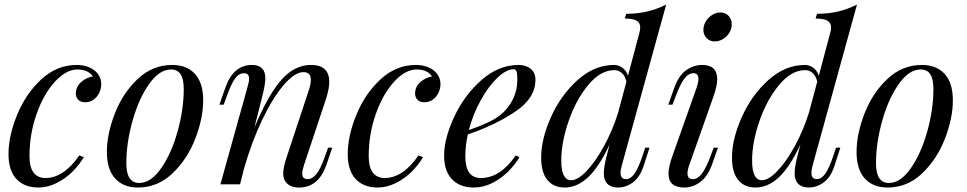

<svg xmlns="http://www.w3.org/2000/svg" viewBox="-20 -815 4275 849"><path d="M110.4 -124Q110.4 -75.2 128.9 -51.5Q147.5 -27.8 180.7 -27.8Q261.7 -27.8 330.6 -127.9L350.6 -120.1Q330.1 -85 298.8 -54.4Q267.6 -23.9 228.8 -4.9Q189.9 14.2 149.4 14.2Q87.9 14.2 52.7 -23.4Q17.6 -61 17.6 -132.8Q17.6 -213.9 55.7 -307.1Q93.8 -400.4 162.6 -464.1Q231.4 -527.8 319.3 -527.8Q349.1 -527.8 373.8 -517.6Q398.4 -507.3 413.1 -488Q427.7 -468.8 427.7 -442.9Q427.7 -423.3 418.9 -404.8Q410.2 -386.2 393.8 -374.5Q377.4 -362.8 356.4 -362.8Q336.4 -362.8 325.9 -374Q315.4 -385.3 315.4 -401.9Q315.4 -430.2 337.6 -450.9Q359.9 -471.7 390.6 -477.1Q369.1 -507.8 322.8 -507.8Q272.5 -507.8 222.9 -453.9Q173.3 -399.9 141.8 -311Q110.4 -222.2 110.4 -124Z M741.7 -527.8Q805.7 -527.8 842 -488.3Q878.4 -448.7 878.4 -371.1Q878.4 -292.5 843.5 -201.9Q808.6 -111.3 742.9 -48.6Q677.2 14.2 589.8 14.2Q525.9 14.2 489.3 -25.6Q452.6 -65.4 452.6 -143.1Q452.6 -221.7 487.5 -312.3Q522.5 -402.8 588.4 -465.3Q654.3 -527.8 741.7 -527.8ZM538.6 -92.8Q538.6 -5.9 595.7 -5.9Q647 -5.9 692.4 -70.8Q737.8 -135.7 765.1 -233.2Q792.5 -330.6 792.5 -420.9Q792.5 -465.8 778.6 -486.8Q764.6 -507.8 735.8 -507.8Q684.6 -507.8 638.9 -442.9Q593.3 -377.9 565.9 -280.3Q538.6 -182.6 538.6 -92.8Z M1424.3 -88.9Q1389.2 14.2 1303.2 14.2Q1258.3 14.2 1240.2 -15.1Q1232.4 -27.8 1232.4 -47.9Q1232.4 -76.2 1249.5 -126L1344.2 -412.1Q1354.5 -441.9 1354.5 -461.4Q1354.5 -496.1 1322.3 -496.1Q1283.7 -496.1 1235.4 -440.2Q1187 -384.3 1140.1 -286.6Q1093.3 -189 1059.1 -69.8L1041.5 0H954.6L1074.2 -429.2Q1081.5 -453.1 1081.5 -466.8Q1081.5 -491.2 1059.6 -491.2Q1044.4 -491.2 1032.5 -481.7Q1020.5 -472.2 1008.5 -450.2Q996.6 -428.2 982.4 -389.2L969.2 -352.1H950.2L975.6 -424.8Q1010.7 -527.8 1094.2 -527.8Q1153.3 -527.8 1153.3 -468.8Q1153.3 -441.9 1139.6 -388.2L1105 -251.5Q1147.9 -353 1187.7 -413.6Q1227.5 -474.1 1268.3 -501Q1309.1 -527.8 1355.5 -527.8Q1436 -527.8 1436 -452.6Q1436 -422.9 1421.4 -377L1324.2 -85Q1316.4 -61.5 1316.4 -47.4Q1316.4 -22.9 1340.3 -22.9Q1360.8 -22.9 1379.4 -45.7Q1397.9 -68.4 1417.5 -125L1430.7 -162.1H1449.2Z M1610.4 -124Q1610.4 -75.2 1628.9 -51.5Q1647.5 -27.8 1680.7 -27.8Q1761.7 -27.8 1830.6 -127.9L1850.6 -120.1Q1830.1 -85 1798.8 -54.4Q1767.6 -23.9 1728.8 -4.9Q1689.9 14.2 1649.4 14.2Q1587.9 14.2 1552.7 -23.4Q1517.6 -61 1517.6 -132.8Q1517.6 -213.9 1555.7 -307.1Q1593.8 -400.4 1662.6 -464.1Q1731.4 -527.8 1819.3 -527.8Q1849.1 -527.8 1873.8 -517.6Q1898.4 -507.3 1913.1 -488Q1927.7 -468.8 1927.7 -442.9Q1927.7 -423.3 1918.9 -404.8Q1910.2 -386.2 1893.8 -374.5Q1877.4 -362.8 1856.4 -362.8Q1836.4 -362.8 1825.9 -374Q1815.4 -385.3 1815.4 -401.9Q1815.4 -430.2 1837.6 -450.9Q1859.9 -471.7 1890.6 -477.1Q1869.1 -507.8 1822.8 -507.8Q1772.5 -507.8 1722.9 -453.9Q1673.3 -399.9 1641.8 -311Q1610.4 -222.2 1610.4 -124Z M2048.8 -220.7Q2037.6 -171.9 2037.6 -124Q2037.6 -27.8 2106.4 -27.8Q2191.9 -27.8 2260.7 -127.9L2276.9 -120.1Q2256.3 -85 2225.1 -54.4Q2193.8 -23.9 2155 -4.9Q2116.2 14.2 2075.7 14.2Q2013.7 14.2 1978.8 -22.2Q1943.8 -58.6 1943.8 -127Q1943.8 -202.6 1988.3 -298.1Q2032.7 -393.6 2108.6 -460.7Q2184.6 -527.8 2273.4 -527.8Q2305.7 -527.8 2326.7 -510.7Q2347.7 -493.7 2347.7 -461.9Q2347.7 -380.9 2257.6 -320.8Q2167.5 -260.7 2048.8 -220.7ZM2053.2 -239.7Q2152.3 -274.4 2189.5 -304.2Q2226.6 -333 2247.1 -374.3Q2267.6 -415.5 2267.6 -463.9Q2267.6 -490.7 2263.7 -499.8Q2259.8 -508.8 2251.5 -508.8Q2219.2 -508.8 2179.7 -471.4Q2140.1 -434.1 2105.7 -371.8Q2071.3 -309.6 2053.2 -239.7Z M2852.1 -162.1 2828.6 -88.9Q2811.5 -33.2 2780 -9.5Q2748.5 14.2 2712.9 14.2Q2682.1 14.2 2666 -2Q2649.9 -18.1 2649.9 -48.3Q2649.9 -75.2 2662.6 -126L2675.8 -176.3Q2628.4 -75.7 2580.1 -30.8Q2531.7 14.2 2477.1 14.2Q2428.2 14.2 2400.6 -19Q2373 -52.2 2373 -118.2Q2373 -200.7 2416.5 -297.6Q2460 -394.5 2534.2 -461.2Q2608.4 -527.8 2695.8 -527.8Q2715.3 -527.8 2732.7 -515.1Q2750 -502.4 2756.8 -480L2806.6 -667Q2811 -682.6 2811 -693.8Q2811 -713.9 2795.4 -723.4Q2779.8 -732.9 2742.7 -732.9L2749 -753.9Q2802.2 -754.4 2844.2 -764.6Q2886.2 -774.9 2925.8 -794.9L2730 -85Q2724.1 -64.9 2724.1 -50.8Q2724.1 -22.9 2748 -22.9Q2768.1 -22.9 2784.9 -46.1Q2801.8 -69.3 2820.8 -125L2833 -162.1ZM2712.9 -315.4 2750 -454.1Q2743.7 -480 2729.5 -492.4Q2715.3 -504.9 2696.8 -504.9Q2636.2 -504.9 2582 -440.2Q2527.8 -375.5 2494.9 -281Q2461.9 -186.5 2461.9 -105Q2461.9 -18.1 2505.9 -18.1Q2534.7 -18.1 2573.7 -58.8Q2612.8 -99.6 2650.4 -168.2Q2688 -236.8 2712.9 -315.4Z M3165 -759.8Q3187.5 -759.8 3201.7 -744.9Q3215.8 -730 3215.8 -707.5Q3215.8 -688 3205.3 -670.7Q3194.8 -653.3 3177.2 -642.6Q3159.7 -631.8 3140.6 -631.8Q3118.7 -631.8 3104.5 -646.5Q3090.3 -661.1 3090.3 -683.1Q3090.3 -702.6 3101.1 -720.5Q3111.8 -738.3 3129.2 -749Q3146.5 -759.8 3165 -759.8ZM3068.4 -465.8Q3068.4 -491.2 3046.9 -491.2Q3023.9 -491.2 3005.9 -467Q2987.8 -442.9 2967.8 -389.2L2953.6 -352.1H2935.1L2960.9 -424.8Q2981.4 -481.9 3014.6 -504.9Q3047.9 -527.8 3085 -527.8Q3151.4 -527.8 3151.4 -465.3Q3151.4 -436 3134.8 -388.2L3027.8 -85Q3020 -63.5 3020 -48.3Q3020 -22.9 3043.9 -22.9Q3064.5 -22.9 3082.5 -45.7Q3100.6 -68.4 3122.1 -125L3135.7 -162.1H3154.8L3128.9 -88.9Q3109.4 -34.7 3076.7 -10.3Q3043.9 14.2 3005.9 14.2Q2936 14.2 2936 -46.9Q2936 -77.6 2953.6 -126L3061 -429.2Q3068.4 -451.2 3068.4 -465.8Z M3695.8 -162.1 3672.4 -88.9Q3655.3 -33.2 3623.8 -9.5Q3592.3 14.2 3556.6 14.2Q3525.9 14.2 3509.8 -2Q3493.7 -18.1 3493.7 -48.3Q3493.7 -75.2 3506.3 -126L3519.5 -176.3Q3472.2 -75.7 3423.8 -30.8Q3375.5 14.2 3320.8 14.2Q3272 14.2 3244.4 -19Q3216.8 -52.2 3216.8 -118.2Q3216.8 -200.7 3260.3 -297.6Q3303.7 -394.5 3377.9 -461.2Q3452.1 -527.8 3539.6 -527.8Q3559.1 -527.8 3576.4 -515.1Q3593.8 -502.4 3600.6 -480L3650.4 -667Q3654.8 -682.6 3654.8 -693.8Q3654.8 -713.9 3639.2 -723.4Q3623.5 -732.9 3586.4 -732.9L3592.8 -753.9Q3646 -754.4 3688 -764.6Q3730 -774.9 3769.5 -794.9L3573.7 -85Q3567.9 -64.9 3567.9 -50.8Q3567.9 -22.9 3591.8 -22.9Q3611.8 -22.9 3628.7 -46.1Q3645.5 -69.3 3664.6 -125L3676.8 -162.1ZM3556.6 -315.4 3593.8 -454.1Q3587.4 -480 3573.2 -492.4Q3559.1 -504.9 3540.5 -504.9Q3480 -504.9 3425.8 -440.2Q3371.6 -375.5 3338.6 -281Q3305.7 -186.5 3305.7 -105Q3305.7 -18.1 3349.6 -18.1Q3378.4 -18.1 3417.5 -58.8Q3456.5 -99.6 3494.1 -168.2Q3531.7 -236.8 3556.6 -315.4Z M4056.6 -527.8Q4120.6 -527.8 4157 -488.3Q4193.4 -448.7 4193.4 -371.1Q4193.4 -292.5 4158.4 -201.9Q4123.5 -111.3 4057.9 -48.6Q3992.2 14.2 3904.8 14.2Q3840.8 14.2 3804.2 -25.6Q3767.6 -65.4 3767.6 -143.1Q3767.6 -221.7 3802.5 -312.3Q3837.4 -402.8 3903.3 -465.3Q3969.2 -527.8 4056.6 -527.8ZM3853.5 -92.8Q3853.5 -5.9 3910.6 -5.9Q3961.9 -5.9 4007.3 -70.8Q4052.7 -135.7 4080.1 -233.2Q4107.4 -330.6 4107.4 -420.9Q4107.4 -465.8 4093.5 -486.8Q4079.6 -507.8 4050.8 -507.8Q3999.5 -507.8 3953.9 -442.9Q3908.2 -377.9 3880.9 -280.3Q3853.5 -182.6 3853.5 -92.8Z"/></svg>

Font: TypoPRO Playfair Display
Style: Italic
Weight: 400
Italic angle: -14°
Designer: Claus Eggers Sørensen
Foundry: Claus Eggers Sørensen
Version: Version 1.004;PS 001.004;hotconv 1.0.70;makeotf.lib2.5.58329